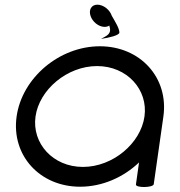

<svg xmlns="http://www.w3.org/2000/svg" viewBox="-20 -778 750 800"><path d="M620.6 -10.5 660.8 -292.6C683.5 -454.1 564.7 -585.2 396.1 -585.2C227.6 -585.2 71.9 -454.1 49.2 -292.6C26.5 -131.1 145.3 0 313.9 0C406.1 0 494.4 -39.2 559.3 -101.2C555 -70.6 550.7 -40.1 546.4 -9.5C544.3 5.5 618.5 4.5 620.6 -10.5ZM128 -292.6C143.6 -404.1 259.4 -502.7 384.5 -502.7C509.7 -502.7 597.7 -404.1 582 -292.6C566.4 -181.1 450.6 -82.5 325.5 -82.5C200.3 -82.5 112.3 -181.1 128 -292.6ZM357.1 -712.2C365.2 -687.2 390.9 -666 415.9 -666C423.6 -666 430.2 -668 435.4 -671.6C447.5 -635.5 424.7 -629.5 401 -616C434.5 -620.6 477.3 -631 477.4 -642.2C478.4 -658.5 457.5 -691.8 445.8 -712.2C437.7 -737.2 410.8 -758.5 385.8 -758.5C360.8 -758.5 349 -737.2 357.1 -712.2Z"/></svg>

Font: Hi.
Style: Regular
Weight: 400
Designer: Mew Too, Robert Jablonski
Foundry: Cannot Into Space Fonts
Version: Version 1.996